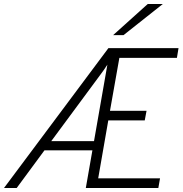

<svg xmlns="http://www.w3.org/2000/svg" viewBox="-38 -941 914 961"><path d="M-18 0 504.5 -700H855.5L847.5 -651.5H559.5L512.5 -386.5H695.5L686.5 -338.5H504L453.5 -48.5H763L754.5 0H391.5L424.5 -188.5H184.5L45.5 0ZM218.5 -234.5H432.5L499.5 -617.5Q491.5 -604.5 482 -591.2Q472.5 -578 462.5 -564.5ZM528 -765 701.5 -921H777L580 -765Z"/></svg>

Font: Overpass ExtraLight
Style: Italic
Weight: 250
Italic angle: -10°
Designer: Delve Withrington, Dave Bailey, Thomas Jockin
Foundry: Delve Fonts LLC
Version: Version 4.000